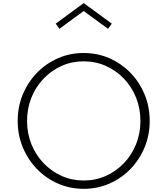

<svg xmlns="http://www.w3.org/2000/svg" viewBox="-20 -1174 1056 1210"><path d="M507.5 16Q594 16 669.5 -17Q745 -50 802 -108.8Q859 -167.5 891.2 -245.2Q923.5 -323 923.5 -412Q923.5 -501.5 891.2 -579Q859 -656.5 802 -715.2Q745 -774 669.5 -807Q594 -840 507.5 -840Q421 -840 345.5 -807Q270 -774 213 -715.2Q156 -656.5 123.8 -579Q91.5 -501.5 91.5 -412Q91.5 -323 123.8 -245.2Q156 -167.5 213 -108.8Q270 -50 345.5 -17Q421 16 507.5 16ZM507.5 -36.5Q433 -36.5 368.2 -65.5Q303.5 -94.5 254.5 -145.8Q205.5 -197 178 -265.2Q150.5 -333.5 150.5 -412Q150.5 -490.5 178 -558.8Q205.5 -627 254.5 -678.2Q303.5 -729.5 368.2 -758.5Q433 -787.5 507.5 -787.5Q582.5 -787.5 647.2 -758.5Q712 -729.5 761 -678.2Q810 -627 837.5 -558.8Q865 -490.5 865 -412Q865 -333.5 837.5 -265.2Q810 -197 761 -145.8Q712 -94.5 647.2 -65.5Q582.5 -36.5 507.5 -36.5ZM354.5 -992.5 507.5 -1104.5 660.5 -992.5 684.5 -1025 507.5 -1154.5 331 -1025Z"/></svg>

Font: Spartan Light
Style: Regular
Weight: 300
Designer: Matt Bailey, Mirko Velimirovic
Foundry: Matt Bailey
Version: Version 1.003; ttfautohint (v1.8.3)